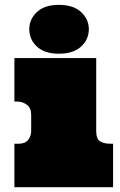

<svg xmlns="http://www.w3.org/2000/svg" viewBox="-20 -780 501 800"><path d="M380.9 -538.1V-233.9Q380.9 -201.2 397 -191.2Q413.1 -181.2 438 -181.2H451.2V0H40V-181.2H59.1Q85 -181.2 97.4 -197.5Q109.9 -213.9 109.9 -232.9V-301.8Q109.9 -330.1 92 -343.5Q74.2 -356.9 50.8 -356.9H40V-538.1ZM102.1 -658.2Q102.1 -700.2 134 -730Q166 -759.8 225.1 -759.8Q285.2 -759.8 317.6 -730Q350.1 -700.2 350.1 -658.2Q350.1 -615.2 317.6 -585.7Q285.2 -556.2 225.1 -556.2Q166 -556.2 134 -585.7Q102.1 -615.2 102.1 -658.2Z"/></svg>

Font: Ultra
Style: Regular
Weight: 400
Designer: Astigmatic (AOETI)
Foundry: Astigmatic (AOETI)
Version: Version 1.001